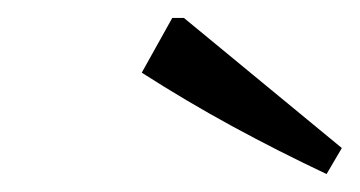

<svg xmlns="http://www.w3.org/2000/svg" viewBox="-20 -758 401 214"><path d="M344 -564Q289 -590 238.5 -617.5Q188 -645 138 -677L172 -738H185L361 -593Z"/></svg>

Font: Piazzolla Thin Medium
Style: Italic
Weight: 500
Italic angle: -11.3°
Version: Version 2.005